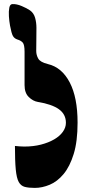

<svg xmlns="http://www.w3.org/2000/svg" viewBox="-20 -906 422 938"><path d="M53 -193Q67 -192 75 -191Q83 -190 98 -190Q143 -190 180 -199.5Q217 -209 244.5 -225Q272 -241 287 -262Q302 -283 302 -306Q302 -348 267.5 -372.5Q233 -397 165 -408Q141 -412 120.5 -432Q100 -452 100 -490Q100 -517 100 -544.5Q100 -572 100 -599Q100 -626 100 -653Q100 -688 91 -698Q82 -708 65 -713Q50 -718 43 -730.5Q36 -743 29 -781Q25 -803 23.5 -827Q22 -851 25.5 -868.5Q29 -886 41 -886Q61 -887 86 -876.5Q111 -866 127 -855Q145 -842 151.5 -819Q158 -796 158 -770Q158 -742 157.5 -707.5Q157 -673 157 -657Q157 -637 167 -619.5Q177 -602 214 -593Q282 -577 320.5 -503.5Q359 -430 359 -307Q359 -215 340 -153.5Q321 -92 290.5 -55.5Q260 -19 223 -3.5Q186 12 150 12Q120 12 101 7Q82 2 71.5 -17Q61 -36 57 -78Q53 -120 53 -193Z"/></svg>

Font: Noto Rashi Hebrew Black
Style: Regular
Weight: 900
Version: Version 1.006